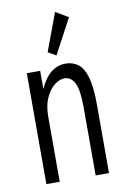

<svg xmlns="http://www.w3.org/2000/svg" viewBox="-80 -730 509 779"><g transform="rotate(-10 175.0 -341.0)"><path d="M47 0V-457H102V-382Q140 -468 208 -468Q238 -468 259.5 -452Q281 -436 293 -395.5Q305 -355 305 -283V0H250V-281Q250 -353 235 -381.5Q220 -410 194 -410Q173 -410 151.5 -393Q130 -376 116 -344.5Q102 -313 102 -269V0ZM178 -507 145 -526 203 -682 255 -651Z"/></g></svg>

Font: Inconsolata ExtraCondensed
Style: Regular
Weight: 400
Width: 2
Monospace: yes
Designer: Raph Levien, Cyreal, Brenton Simpson
Foundry: Raph Levien, Cyreal, Google
Version: Version 3.001; ttfautohint (v1.8.2.53-6de2)